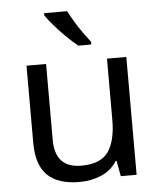

<svg xmlns="http://www.w3.org/2000/svg" viewBox="-54 -813 727 870"><g transform="rotate(-5 309.0 -378.0)"><path d="M533 -536V0H461L448 -71H444Q418 -29 372 -9.5Q326 10 274 10Q177 10 128 -36.5Q79 -83 79 -185V-536H168V-191Q168 -63 287 -63Q376 -63 410.5 -113Q445 -163 445 -257V-536ZM284 -766Q295 -744 311.5 -716.5Q328 -689 346.5 -663Q365 -637 380 -618V-606H321Q298 -624 269 -652.5Q240 -681 215.5 -709.5Q191 -738 179 -756V-766Z"/></g></svg>

Font: Noto Sans Mende Kikakui
Style: Regular
Weight: 400
Designer: Monotype Design Team
Foundry: Monotype Imaging Inc.
Version: Version 2.003; ttfautohint (v1.8.4.7-5d5b)